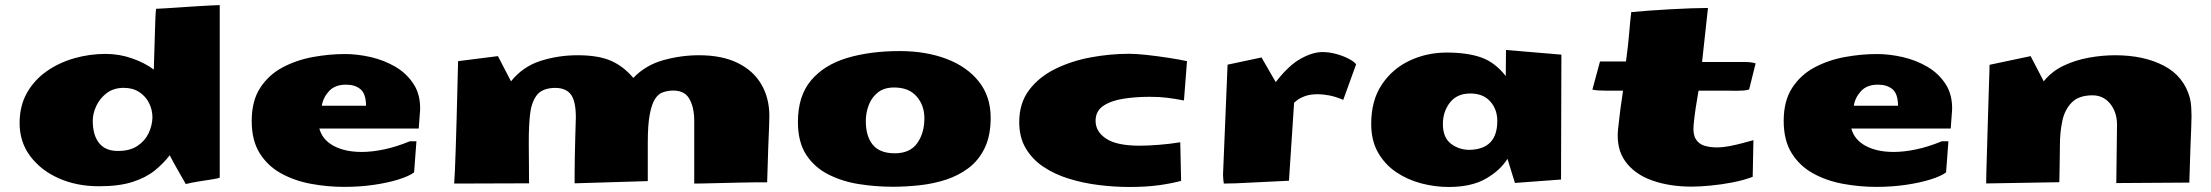

<svg xmlns="http://www.w3.org/2000/svg" viewBox="-20 -726 8810 765"><path d="M374 16.1Q285.6 16.1 214.1 -15.6Q142.6 -47.4 100.3 -104Q58.1 -160.6 58.1 -235.4Q58.1 -304.2 87.4 -356Q116.7 -407.7 166 -442.1Q215.3 -476.6 276.1 -493.9Q336.9 -511.2 400.4 -511.2Q455.6 -511.2 506.3 -493.4Q557.1 -475.6 592.8 -448.7Q593.8 -493.2 595.7 -543.9Q597.7 -594.7 598.6 -639.2Q598.6 -651.4 599.9 -668.5Q601.1 -685.5 601.6 -690.9Q615.7 -691.4 642.8 -693.1Q669.9 -694.8 702.4 -697Q734.9 -699.2 766.1 -701.2Q797.4 -703.1 821.3 -704.3Q845.2 -705.6 854 -705.6H855.5V-18.6Q850.1 -15.1 826.2 -11.5Q802.2 -7.8 772.7 -3.2Q743.2 1.5 720.2 7.3Q702.1 -24.9 686 -52.7Q669.9 -80.6 656.2 -107.4Q631.3 -74.7 596.2 -46.4Q561 -18.1 507.8 -1Q454.6 16.1 374 16.1ZM449.7 -124.5Q497.1 -124.5 527.1 -144.3Q557.1 -164.1 571.8 -194.6Q586.4 -225.1 587.4 -257.8Q587.4 -288.1 574 -315.2Q560.5 -342.3 534.9 -359.1Q509.3 -376 473.1 -376Q433.1 -376 405.5 -355.2Q377.9 -334.5 363.8 -304.2Q349.6 -273.9 349.6 -245.1Q349.6 -187.5 374.8 -156Q399.9 -124.5 449.7 -124.5Z M1352.1 18.6Q1284.2 18.6 1218.5 6.3Q1152.8 -5.9 1099.6 -35.4Q1046.4 -64.9 1014.6 -115.7Q982.9 -166.5 982.9 -244.1Q982.9 -324.2 1016.8 -376.2Q1050.8 -428.2 1106 -457.5Q1161.1 -486.8 1226.6 -498.8Q1292 -510.7 1354.5 -510.7Q1404.3 -510.7 1457.5 -498.5Q1510.7 -486.3 1556.2 -459.5Q1601.6 -432.6 1628.9 -389.6Q1656.2 -346.7 1653.8 -285.2Q1653.8 -279.3 1652.8 -273.9L1648.4 -213.9H1252.4Q1264.2 -169.4 1309.1 -145Q1354 -120.6 1421.4 -120.6Q1462.9 -120.6 1511.2 -130.9Q1559.6 -141.1 1612.8 -163.1H1639.2L1629.9 -39.1Q1610.4 -24.4 1568.6 -11.2Q1526.9 2 1470.7 10.3Q1414.6 18.6 1352.1 18.6ZM1438.5 -304.7Q1438 -352.5 1416.3 -370.6Q1394.5 -388.7 1358.4 -388.7Q1314.9 -388.7 1291.3 -363.3Q1267.6 -337.9 1262.2 -304.7Z M1789.6 5.4 1792.5 -45.4Q1793.9 -79.1 1795.7 -131.8Q1797.4 -184.6 1799.1 -243.4Q1800.8 -302.2 1802 -355.2Q1803.2 -408.2 1804.2 -443.4Q1805.2 -478.5 1805.2 -482.4L1963.9 -502.4L2016.1 -401.9Q2062.5 -460.4 2133.3 -483.2Q2204.1 -505.9 2281.2 -505.9Q2364.7 -505.9 2414.8 -483.6Q2464.8 -461.4 2503.4 -415.5Q2551.8 -466.3 2622.3 -486.1Q2692.9 -505.9 2765.1 -505.9Q2856.4 -505.9 2918.9 -475.3Q2981.4 -444.8 3013.4 -390.1Q3045.4 -335.4 3045.4 -263.7Q3045.4 -245.6 3044.2 -218Q3043 -190.4 3041 -139.4Q3039.1 -88.4 3036.6 0.5Q3019.5 0 2988.5 0.5Q2957.5 1 2920.4 1.7Q2883.3 2.4 2847.4 3.4Q2811.5 4.4 2784.2 4.9Q2756.8 5.4 2746.1 5.4V-243.7Q2746.1 -300.3 2725.1 -334.7Q2704.1 -369.1 2649.9 -364.7Q2634.8 -363.3 2618.9 -357.4Q2603 -351.6 2590.1 -332Q2577.1 -312.5 2569.1 -271.2Q2561 -230 2561 -157.7V-4.4L2269.5 4.4V-35.2Q2269.5 -64.9 2270.3 -102.5Q2271 -140.1 2272 -175.3Q2272.9 -210.4 2273.7 -233.6Q2274.4 -256.8 2274.4 -258.3Q2274.4 -327.1 2252 -352.8Q2229.5 -378.4 2183.1 -375.5Q2136.2 -372.6 2116.2 -343.3Q2096.2 -314 2091.6 -267.6Q2086.9 -221.2 2086.9 -167V-147.9Q2086.9 -122.1 2087.4 -81.3Q2087.9 -40.5 2087.9 4.4Z M3537.1 18.1Q3469.7 18.1 3402.8 7.6Q3335.9 -2.9 3280.8 -30.8Q3225.6 -58.6 3192.4 -109.1Q3159.2 -159.7 3159.2 -240.2Q3159.2 -343.3 3211.2 -405.3Q3263.2 -467.3 3354.7 -494.9Q3446.3 -522.5 3564.9 -522.5Q3668.9 -522.5 3751 -491.5Q3833 -460.4 3880.1 -401.1Q3927.2 -341.8 3927.2 -256.8Q3927.2 -185.5 3903.6 -136.5Q3879.9 -87.4 3839.6 -56.9Q3799.3 -26.4 3748.8 -10Q3698.2 6.3 3643.6 12.2Q3588.9 18.1 3537.1 18.1ZM3544.9 -115.2Q3606 -115.2 3634.5 -155.5Q3663.1 -195.8 3663.1 -254.9Q3663.1 -306.2 3632.1 -341.8Q3601.1 -377.4 3542.5 -377.4Q3502.4 -377.4 3477.5 -357.4Q3452.6 -337.4 3441.2 -306.9Q3429.7 -276.4 3429.7 -244.1Q3429.7 -182.6 3457.8 -148.9Q3485.8 -115.2 3544.9 -115.2Z M4481 19Q4419.9 19 4357.4 11.2Q4294.9 3.4 4238.3 -14.2Q4181.6 -31.7 4137.2 -61.5Q4092.8 -91.3 4066.9 -135.3Q4041 -179.2 4041 -239.3Q4041 -314.9 4080.1 -366.9Q4119.1 -418.9 4183.6 -450.9Q4248 -482.9 4325.4 -497.3Q4402.8 -511.7 4479.5 -511.7Q4506.3 -511.7 4549.3 -507.1Q4592.3 -502.4 4636 -495.6Q4679.7 -488.8 4709.5 -482.4L4697.3 -325.7Q4661.6 -332.5 4631.1 -336.4Q4600.6 -340.3 4560.5 -340.3Q4504.4 -340.3 4455.3 -332.5Q4406.2 -324.7 4375.7 -304Q4345.2 -283.2 4345.2 -244.6Q4345.2 -201.7 4387.2 -173.6Q4429.2 -145.5 4521.5 -145.5Q4551.3 -145.5 4596.4 -148.9Q4641.6 -152.3 4682.6 -159.2L4686 -5.4Q4646 5.4 4595.7 12.2Q4545.4 19 4481 19Z M4856 5.4Q4855 -2.9 4854 -12Q4853 -21 4853 -30.3L4871.1 -468.3L5006.3 -497.1L5063 -398.9Q5114.7 -465.8 5162.6 -492.2Q5210.4 -518.6 5249 -518.6Q5275.9 -518.6 5303.7 -511Q5331.5 -503.4 5353.3 -492.2Q5375 -481 5383.3 -469.7L5332 -328.1Q5302.2 -340.8 5276.9 -345.7Q5251.5 -350.6 5231 -350.6Q5198.7 -350.6 5177.7 -342.3Q5156.7 -334 5146.7 -325.4Q5136.7 -316.9 5136.2 -316.9L5115.7 -5.9L4904.3 4.4Z M5752 19Q5697.3 19 5642.6 4.6Q5587.9 -9.8 5542.7 -40.3Q5497.6 -70.8 5470.5 -118.4Q5443.4 -166 5443.4 -232.4Q5443.4 -325.7 5485.6 -388.9Q5527.8 -452.1 5596.4 -484.4Q5665 -516.6 5744.1 -516.6Q5825.7 -516.6 5881.1 -497.3Q5936.5 -478 5979.5 -422.9L5980.5 -526.9L6201.2 -508.3L6199.7 -10.7L6016.1 2.9L5986.3 -93.3Q5958 -47.4 5900.4 -14.2Q5842.8 19 5752 19ZM5835 -128.9Q5945.8 -131.3 5945.8 -244.1Q5945.8 -290.5 5917.5 -322Q5889.2 -353.5 5838.4 -353.5Q5785.2 -353.5 5757.1 -317.4Q5729 -281.2 5729 -231.9Q5729 -177.7 5761.2 -153.3Q5793.5 -128.9 5835 -128.9Z M6720.7 17.6Q6631.3 17.6 6562 -7.3Q6492.7 -32.2 6456.1 -82.8Q6419.4 -133.3 6426.8 -210Q6430.7 -247.6 6435.8 -287.6Q6440.9 -327.6 6446.8 -364.7H6382.3Q6362.3 -364.7 6347.9 -365.7Q6333.5 -366.7 6324.7 -369.1L6355 -481H6458.5Q6467.8 -548.8 6471.4 -595.5Q6475.1 -642.1 6479.5 -677.7Q6508.8 -680.7 6549.3 -683.6Q6589.8 -686.5 6633.8 -689Q6677.7 -691.4 6717.5 -692.9Q6757.3 -694.3 6785.2 -694.3L6761.7 -479H6932.1Q6957 -479 6975.1 -473.6L6949.2 -369.6Q6939 -366.2 6925.5 -365.2Q6912.1 -364.3 6896.5 -364.3Q6889.6 -364.3 6882.8 -364.5Q6876 -364.7 6868.7 -364.7H6747.6Q6741.2 -329.1 6736.1 -294.7Q6731 -260.3 6728 -228.5Q6724.6 -191.4 6736.6 -171.9Q6748.5 -152.3 6770.8 -145.5Q6793 -138.7 6819.8 -138.7H6820.3Q6844.7 -138.7 6872.1 -144Q6899.4 -149.4 6924.6 -156.2Q6949.7 -163.1 6966.3 -167.5L6963.4 -21.5Q6929.2 -8.3 6884.5 0.5Q6839.8 9.3 6795.9 13.4Q6752 17.6 6720.7 17.6Z M7456.1 18.6Q7388.2 18.6 7322.5 6.3Q7256.8 -5.9 7203.6 -35.4Q7150.4 -64.9 7118.7 -115.7Q7086.9 -166.5 7086.9 -244.1Q7086.9 -324.2 7120.8 -376.2Q7154.8 -428.2 7210 -457.5Q7265.1 -486.8 7330.6 -498.8Q7396 -510.7 7458.5 -510.7Q7508.3 -510.7 7561.5 -498.5Q7614.7 -486.3 7660.2 -459.5Q7705.6 -432.6 7732.9 -389.6Q7760.3 -346.7 7757.8 -285.2Q7757.8 -279.3 7756.8 -273.9L7752.4 -213.9H7356.4Q7368.2 -169.4 7413.1 -145Q7458 -120.6 7525.4 -120.6Q7566.9 -120.6 7615.2 -130.9Q7663.6 -141.1 7716.8 -163.1H7743.2L7733.9 -39.1Q7714.4 -24.4 7672.6 -11.2Q7630.9 2 7574.7 10.3Q7518.6 18.6 7456.1 18.6ZM7542.5 -304.7Q7542 -352.5 7520.3 -370.6Q7498.5 -388.7 7462.4 -388.7Q7418.9 -388.7 7395.3 -363.3Q7371.6 -337.9 7366.2 -304.7Z M7893.6 4.9Q7893.6 -7.3 7894.5 -45.4Q7895.5 -83.5 7897.2 -135.7Q7898.9 -188 7900.4 -243.9Q7901.9 -299.8 7903.6 -349.4Q7905.3 -398.9 7906.2 -431.4Q7907.2 -463.9 7907.2 -467.8L8070.8 -502.4L8123 -401.9Q8153.8 -440.9 8200.9 -463.6Q8248 -486.3 8302 -496.1Q8356 -505.9 8407.2 -505.9Q8522 -505.9 8602.1 -463.9Q8682.1 -421.9 8705.6 -334.5Q8709.5 -317.4 8710.7 -299.3Q8711.9 -281.2 8711.9 -263.7Q8711.9 -245.6 8710.7 -217.8Q8709.5 -189.9 8707.5 -138.7Q8705.6 -87.4 8703.1 1.5L8412.1 3.4L8415 -229Q8415 -278.8 8387.9 -312.5Q8360.8 -346.2 8317.4 -346.2Q8262.7 -346.2 8234.6 -317.6Q8206.5 -289.1 8197 -243.9Q8187.5 -198.7 8187.5 -147.9Q8187.5 -134.8 8187 -110.6Q8186.5 -86.4 8186.3 -61Q8186 -35.6 8185.5 -17.8Q8185.1 0 8185.1 0Z"/></svg>

Font: Seymour One
Style: Regular
Weight: 400
Designer: Vernon Adams
Foundry: Vernon Adams
Version: Version 1.100; ttfautohint (v1.8.4.7-5d5b);gftools[0.9.33]